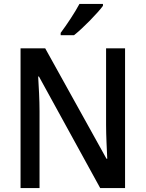

<svg xmlns="http://www.w3.org/2000/svg" viewBox="-20 -961 744 981"><path d="M506 -931V-941H386C362 -896 322 -836 290 -793V-781H358C404 -817 478 -893 506 -931ZM619 0V-714H522V-322C522 -269 526 -194 528 -150H524L211 -714H85V0H182V-393C182 -452 178 -518 175 -570H179L492 0Z"/></svg>

Font: Noto Sans Khmer SemiCondensed Medium
Style: Regular
Weight: 500
Width: 4
Designer: Danh Hong and the Monotype Design Team
Foundry: Monotype Imaging Inc.
Version: Version 2.004